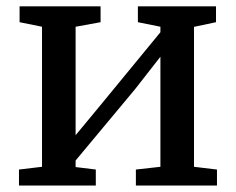

<svg xmlns="http://www.w3.org/2000/svg" viewBox="-20 -575 731 595"><path d="M38.8 0V-49.6L110.2 -58.1V-492.1L40.7 -506.2V-555.3H291.7V-506.2L214.3 -492.1V-156L287.1 -243.9L477.1 -475.1V-492.1L407.3 -506.2V-555.3H649.4V-506.2L581.2 -491.8V-58.1L652.4 -49.6V0H401.1V-49.6L477.1 -58.1V-399.2L398.7 -298.8L214.3 -77.5V-57.3L276.9 -49.6V0Z"/></svg>

Font: Merriweather Light
Style: Regular
Weight: 300
Designer: Eben Sorkin
Foundry: Eben Sorkin
Version: Version 2.100